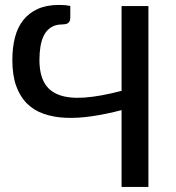

<svg xmlns="http://www.w3.org/2000/svg" viewBox="-20 -742 698 762"><path d="M569 -718V0H462.5V-305Q401.5 -289 345.5 -280.8Q289.5 -272.5 241.5 -274.5Q193.5 -276.5 154.2 -290Q115 -303.5 87.2 -331Q59.5 -358.5 44.2 -401Q29 -443.5 29 -504Q29 -552.5 39.2 -592.8Q49.5 -633 72 -661.8Q94.5 -690.5 129.8 -706.5Q165 -722.5 214.5 -722.5Q228 -722.5 238.8 -721.5Q249.5 -720.5 259 -718.5V-671.5Q259 -663 256.2 -657.8Q253.5 -652.5 249 -649.8Q244.5 -647 238.8 -646Q233 -645 227 -645Q200 -645 182.2 -633.2Q164.5 -621.5 154.5 -602Q144.5 -582.5 140.5 -557Q136.5 -531.5 136.5 -504.5Q136.5 -449.5 155.2 -415Q174 -380.5 213.8 -365.5Q253.5 -350.5 315.2 -354.8Q377 -359 462.5 -381.5V-718Z"/></svg>

Font: Lato 2
Style: Regular
Weight: 500
Designer: Lukasz Dziedzic with Adam Twardoch and Botio Nikoltchev
Foundry: tyPoland Lukasz Dziedzic
Version: Version 2.015; 2015-08-06; http://www.latofonts.com/